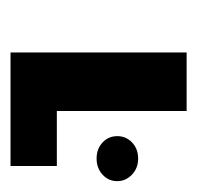

<svg xmlns="http://www.w3.org/2000/svg" viewBox="-26 -592 365 354"><g transform="rotate(-90 156.0 -415.5)"><path d="M127.9 -253.4V-492.7H26.4V-578.1H235.8V-253.4ZM40 -342.8Q22.5 -342.8 10.5 -354.2Q-1.5 -365.7 -1.5 -381.3Q-1.5 -397.5 10.5 -408.4Q22.5 -419.4 40 -419.4Q58.1 -419.4 69.8 -408.4Q81.5 -397.5 81.5 -381.3Q81.5 -365.2 69.8 -354Q58.1 -342.8 40 -342.8Z"/></g></svg>

Font: Heebo Medium
Style: Regular
Weight: 500
Designer: Oded Ezer
Foundry: Ezer Type House
Version: Version 3.100